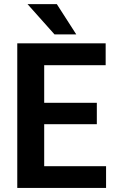

<svg xmlns="http://www.w3.org/2000/svg" viewBox="-20 -924 568 944"><path d="M501.5 -106.9V0H158.2V-106.9ZM197.3 -710.9V0H64.9V-710.9ZM456.1 -418.5V-313.5H158.2V-418.5ZM499.5 -710.9V-603.5H158.2V-710.9ZM259.3 -903.8 355 -754.9H248L115.2 -903.8Z"/></svg>

Font: Roboto SemiCondensed SemiBold
Style: Regular
Weight: 600
Width: 4
Designer: Christian Robertson
Foundry: Google
Version: Version 3.009; 2024